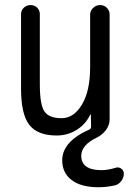

<svg xmlns="http://www.w3.org/2000/svg" viewBox="-20 -540 540 779"><path d="M210 9.8Q132.8 9.8 99.1 -33.2Q65.4 -76.2 65.4 -179.7V-482.4Q65.4 -498 76.7 -508.8Q87.9 -519.5 104 -519.5Q120.1 -519.5 130.9 -508.8Q141.6 -498 141.6 -482.4V-198.2Q141.6 -115.2 160.2 -87.9Q178.7 -60.5 230.5 -60.5Q279.3 -60.5 312.5 -115.7Q345.7 -170.9 345.7 -267.6V-480.5Q345.7 -496.1 357.9 -507.8Q370.1 -519.5 386.2 -519.5Q402.3 -519.5 413.6 -508.3Q424.8 -497.1 424.8 -480.5V-56.6Q424.8 -32.2 409.7 -12.2Q394.5 7.8 372.1 18.6Q310.5 47.9 309.6 91.8Q309.6 149.4 389.6 150.4Q418.9 150.4 449.2 140.6Q460.9 136.7 471.7 144Q482.4 151.4 482.4 164.1Q482.4 180.7 472.2 194.3Q461.9 208 447.3 211.9Q412.1 219.7 379.9 219.7Q308.6 219.7 270.5 190.4Q232.4 161.1 232.4 110.4Q232.4 34.2 342.8 -14.6Q349.6 -17.6 349.6 -27.3L348.6 -74.2Q348.6 -75.2 347.7 -75.2Q345.7 -75.2 345.7 -74.2Q327.1 -35.2 290.5 -12.7Q253.9 9.8 210 9.8Z"/></svg>

Font: Rounded Mgen+ 1m regular
Style: Regular
Weight: 400
Designer: [Source Han Sans]
Ryoko NISHIZUKA  (kana & ideographs); Paul D. Hunt (Latin, Greek & Cyrillic); Wenlong ZHANG  (bopomofo
Version: Version 1.059.20150602